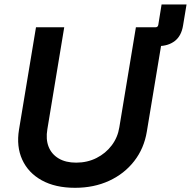

<svg xmlns="http://www.w3.org/2000/svg" viewBox="-20 -853 878 883"><path d="M591.8 -641.1 606 -727.5H694.8Q706.1 -727.5 708 -738.8L723.1 -832.5H837.9L821.8 -735.4Q814 -687.5 783.7 -664.3Q753.4 -641.1 707.5 -641.1ZM325.2 10.7Q234.4 10.7 172.1 -23.7Q109.9 -58.1 82.3 -118.7Q54.7 -179.2 67.4 -256.8L145.5 -727.5H275.4L197.8 -258.8Q189.9 -212.4 203.6 -178Q217.3 -143.6 249.8 -124.3Q282.2 -105 330.1 -105Q381.8 -105 424.1 -126.5Q466.3 -147.9 493.9 -184.6Q521.5 -221.2 528.8 -267.6L605 -727.5H734.9L655.3 -248Q642.6 -170.4 597.2 -112.1Q551.8 -53.7 481.9 -21.5Q412.1 10.7 325.2 10.7Z"/></svg>

Font: Inter 18pt SemiBold
Style: Italic
Weight: 600
Italic angle: -9.3988°
Designer: Rasmus Andersson
Foundry: rsms
Version: Version 4.001;git-66647c0bb